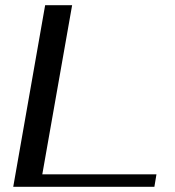

<svg xmlns="http://www.w3.org/2000/svg" viewBox="-20 -720 676 740"><path d="M154 -700H258L143 -48H583L575 0H31Z"/></svg>

Font: Fahkwang
Style: Italic
Weight: 400
Italic angle: -10°
Version: Version 1.000; ttfautohint (v1.6)